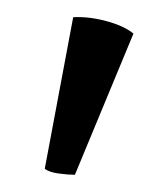

<svg xmlns="http://www.w3.org/2000/svg" viewBox="-20 -101 194 223"><path d="M67 102Q59 102 48 100.5Q37 99 32 95L65 -81Q83 -82 103.5 -76.5Q124 -71 135 -62Z"/></svg>

Font: Arima
Style: Regular
Weight: 400
Designer: Joana Correia and Natanael Gama
Foundry: NDISCOVER
Version: Version 1.101;gftools[0.9.23]